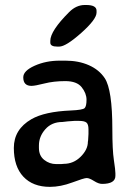

<svg xmlns="http://www.w3.org/2000/svg" viewBox="-20 -744 552 766"><path d="M204.1 -89.4H224.1Q230 -90.3 233.9 -90.3Q273.4 -90.3 302 -118.9Q330.6 -147.5 330.6 -178.2L331.5 -184.1L333 -209.5V-228Q333 -248 325 -254.9Q316.9 -261.7 295.4 -261.7H276.4L250.5 -259.8Q233.4 -257.3 228.5 -257.3Q186.5 -257.3 160.9 -228.5Q135.3 -199.7 135.3 -163.6V-153.8Q135.3 -122.6 156.5 -106Q177.7 -89.4 204.1 -89.4ZM216.3 -558.1H208.5Q180.7 -558.1 180.7 -573.7V-581.1Q180.7 -620.6 255.9 -695.8Q284.2 -724.1 318.4 -724.1H323.7Q365.2 -724.1 365.2 -701.2V-693.8Q365.2 -667 304 -612.5Q242.7 -558.1 216.3 -558.1ZM105.5 -401.4Q72.8 -401.4 72.8 -435.5Q72.8 -461.4 117.9 -481.7Q163.1 -502 218.3 -502H241.2Q293.5 -502 334.5 -483.9Q375.5 -465.8 397.9 -432.1Q428.2 -386.2 428.2 -228.5Q428.2 -146 434.3 -105.7Q440.4 -65.4 440.4 -52.7V-42.5Q440.4 -10.3 387.2 -10.3Q373.5 -10.3 355 -22Q336.4 -33.7 325.9 -33.7Q315.4 -33.7 268.6 -16.1Q221.7 1.5 179.2 1.5Q111.3 1.5 73.2 -39.1Q35.2 -79.6 35.2 -153.8Q35.2 -228 105.5 -268.6Q158.2 -298.8 262.2 -303.2Q310.1 -305.2 317.6 -312.7Q325.2 -320.3 325.2 -345.9Q325.2 -371.6 305.9 -396Q286.6 -420.4 240.5 -420.4Q194.3 -420.4 157 -410.9Q119.6 -401.4 105.5 -401.4Z"/></svg>

Font: Averia Sans Libre
Style: Regular
Weight: 400
Version: Version 1.002